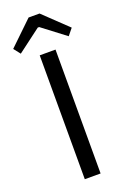

<svg xmlns="http://www.w3.org/2000/svg" viewBox="-201 -950 664 1005"><g transform="rotate(-20 131.0 -448.0)"><path d="M294 -769 161 -896H100L-32 -769L-3 -732L127 -830H135L264 -732ZM175 0V-690H87V0Z"/></g></svg>

Font: SnT
Style: Regular
Weight: 400
Designer: Natanael Gama
Version: Version 1.001;PS 001.001;hotconv 1.0.70;makeotf.lib2.5.58329